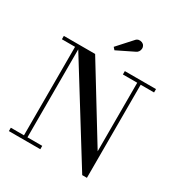

<svg xmlns="http://www.w3.org/2000/svg" viewBox="-222 -1141 1237 1310"><g transform="rotate(30 396.0 -486.0)"><path d="M164 -750V-26.5H280.5V0H33V-26.5H136.5V-723.5H33V-750ZM759 -750V-723.5H653.5V10H616.5L145 -750H279.5L626.5 -183.5V-723.5H513.5V-750ZM381 -837.5 365 -855.5 464 -965Q475.5 -979.5 489.5 -981.8Q503.5 -984 515.8 -978.8Q528 -973.5 533.5 -963.5Q540 -953.5 539 -940.5Q538 -927.5 531 -917Q524 -906.5 511.5 -901.5Z"/></g></svg>

Font: Bodoni Moda 9pt Medium
Style: Regular
Weight: 500
Designer: Owen Earl
Foundry: indestructible type
Version: Version 2.005